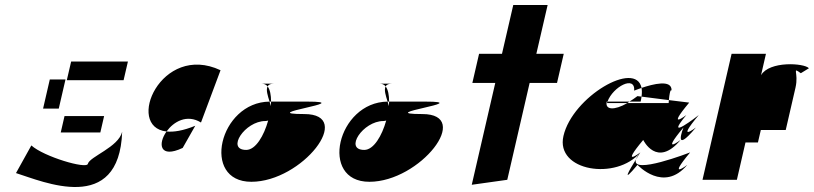

<svg xmlns="http://www.w3.org/2000/svg" viewBox="-20 -722 3268 771"><path d="M44.2 -27C152.4 7 459 143 470.6 -193C456.2 -131 339.5 -93 332.8 -64C327.7 -42 155.5 -93 105.9 -138ZM153 -286H216L243 -403H180ZM248.3 -400H476.3L493.7 -475H265.7ZM223.9 -190H382.9L398.1 -256H239.1Z M648.8 -194C613.5 -145 620.4 -84 713.6 -128L764.1 -217C715.5 -197 677.1 -191 648.8 -194ZM648.8 -194C676.8 -233 730.2 -265 787.1 -230L865.6 -440C626.4 -552 480.9 -212 648.8 -194Z M968.7 -120C886.7 -120 963.5 -236 1045.5 -236C1049.5 -236 1053.7 -237 1056.9 -238C1039.9 -177 1006.7 -120 968.7 -120ZM1030.1 -386C1040.1 -386 1048.4 -383 1054.6 -375C1058.2 -382 1066.1 -386 1080.1 -386ZM1054.6 -375C1047.3 -361 1055 -338 1062.5 -314H1068.5C1068.5 -340 1064.6 -362 1054.6 -375ZM1062.5 -314C860 -312 786.2 8 989.2 8C1193.2 8 1405.9 -264 1201.9 -264C997.9 -264 1417.5 -314 1213.5 -314H1068.5C1068.1 -308 1067.7 -302 1067.3 -296C1065.7 -302 1064.1 -308 1062.5 -314Z M1442.7 -120C1360.7 -120 1437.5 -236 1519.5 -236C1523.5 -236 1527.7 -237 1530.9 -238C1513.9 -177 1480.7 -120 1442.7 -120ZM1504.1 -386C1514.1 -386 1522.4 -383 1528.6 -375C1532.2 -382 1540.1 -386 1554.1 -386ZM1528.6 -375C1521.3 -361 1529 -338 1536.5 -314H1542.5C1542.5 -340 1538.6 -362 1528.6 -375ZM1536.5 -314C1334 -312 1260.2 8 1463.2 8C1667.2 8 1879.9 -264 1675.9 -264C1471.9 -264 1891.5 -314 1687.5 -314H1542.5C1542.1 -308 1541.7 -302 1541.3 -296C1539.7 -302 1538.1 -308 1536.5 -314Z M1876.8 -389H1968.8L1874.4 20L2017 0L2106.8 -389H2216.8L2243.8 -506H2133.8L2179.1 -702H2041.1L1995.8 -506H1903.8Z M2242.6 -176C2209.8 -34 2456.1 4 2551.4 -110C2551.4 -110 2467.6 -46 2562.9 -160C2562.9 -160 2617.6 -46 2712.9 -160C2712.9 -160 2629.2 -96 2724.5 -210C2724.5 -210 2679.2 -96 2774.5 -210C2774.5 -210 2690.7 -146 2786 -260C2786 -260 2640.7 -146 2736 -260C2736 -260 2652.2 -196 2747.6 -310L2665.9 -320C2666 -316 2665 -312 2665.1 -308H2499.1C2447.2 -278 2408.6 -280 2416.5 -314H2419.5C2441.3 -374 2531.2 -421 2526.7 -358C2526.7 -358 2538.8 -363 2556.2 -369C2533.3 -482 2279.1 -334 2242.6 -176ZM2417.1 -308H2499.1C2501.6 -310 2505 -312 2507.5 -314H2419.5C2419 -312 2417.6 -310 2417.1 -308ZM2507.5 -314H2552.5C2554.1 -321 2555.7 -328 2556.1 -334L2539.6 -336C2528.5 -327 2518.1 -321 2507.5 -314ZM2556.2 -369C2557.9 -359 2558.3 -348 2556.1 -334L2665.9 -320C2670.9 -372 2676.7 -358 2676.7 -358C2679.5 -405 2600.7 -384 2556.2 -369ZM2533.9 -82C2543.4 -97 2551.4 -110 2551.4 -110C2541.9 -99 2536.5 -89 2533.9 -82ZM2533.9 -82C2508.5 -41 2470.7 23 2539.9 -60C2539.9 -60 2644.5 54 2739.9 -60C2739.9 -60 2656.1 4 2751.4 -110C2751.4 -110 2511.9 -17 2533.9 -82Z M2801 0H2939L2973.6 -150H3023.6L3035.2 -200H3135.2L3174.4 -370C3188.5 -431 3158 -455 3195.8 -428L3228.4 -448C3209.3 -469 3069.4 -478 3036 -420L3055.8 -506H2917.8Z"/></svg>

Font: Digital Distortion
Style: Obl
Weight: 400
Version: Version 1